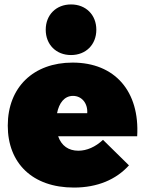

<svg xmlns="http://www.w3.org/2000/svg" viewBox="-20 -837 654 865"><path d="M300 -589C367 -589 414 -636 414 -703C414 -770 367 -817 300 -817C233 -817 186 -770 186 -703C186 -636 233 -589 300 -589ZM307 -555C131 -555 15 -444 15 -271C15 -102 126 8 313 8C419 8 503 -28 561 -92L444 -207C410 -175 371 -158 333 -158C289 -158 257 -180 242 -223H598C610 -425 498 -555 307 -555ZM373 -327H237C246 -373 270 -405 309 -405C348 -405 376 -372 373 -327Z"/></svg>

Font: Montserrat arm Black
Style: Regular
Weight: 900
Designer: Julieta Ulanovsky
Foundry: Julieta Ulanovsky
Version: Version 6.000;PS 006.000;hotconv 1.0.88;makeotf.lib2.5.64775